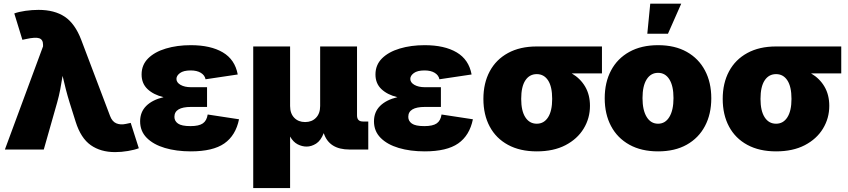

<svg xmlns="http://www.w3.org/2000/svg" viewBox="-20 -792 4492 1017"><path d="M5.9 0 208 -546.4V-555.2Q208 -582.5 187.7 -589.4Q167.5 -596.2 118.7 -585.4L98.6 -581.1L55.7 -720.7Q78.6 -729.5 114.3 -734.6Q149.9 -739.7 184.1 -739.7Q268.6 -739.7 323 -703.4Q377.4 -667 410.2 -581.1L563 -177.7Q574.2 -147.9 596.2 -138.7Q618.2 -129.4 647 -135.7L672.4 -141.1L715.3 -6.8Q692.4 2 657.7 7.8Q623 13.7 589.4 13.7Q513.2 13.7 460.7 -23.2Q408.2 -60.1 380.9 -146.5L348.6 -249Q337.9 -283.7 328.9 -318.4Q319.8 -353 311.5 -390.1Q305.7 -353 299.1 -318.4Q292.5 -283.7 282.7 -249L211.9 0Z M990.7 9.8Q914.1 9.8 853.3 -8.3Q792.5 -26.4 757.3 -61.8Q722.2 -97.2 722.2 -149.4Q722.2 -198.7 754.6 -231Q787.1 -263.2 846.2 -277.3Q793.5 -290 761.7 -319.8Q730 -349.6 730 -397.5Q730 -448.2 764.6 -482.7Q799.3 -517.1 858.6 -534.9Q918 -552.7 990.7 -552.7Q1095.7 -552.7 1160.2 -514.6Q1224.6 -476.6 1239.3 -397.5L1068.8 -372.1Q1064.5 -393.6 1043.9 -406.2Q1023.4 -418.9 989.7 -418.9Q952.1 -418.9 933.3 -405Q914.6 -391.1 914.6 -374Q914.6 -355 936.3 -342.5Q958 -330.1 991.7 -330.1H1076.7V-225.6H991.7Q903.8 -225.6 903.8 -172.9Q903.8 -150.9 922.9 -137.5Q941.9 -124 988.8 -124Q1033.7 -124 1054.4 -138.4Q1075.2 -152.8 1080.1 -185.5L1246.1 -160.2Q1228.5 -74.2 1168.2 -32.2Q1107.9 9.8 990.7 9.8Z M1321.3 204.1V-545.9H1516.6V-230.5Q1516.6 -190.9 1538.6 -168.2Q1560.5 -145.5 1596.2 -145.5Q1631.8 -145.5 1653.8 -168.2Q1675.8 -190.9 1675.8 -230.5V-545.9H1871.1V-180.7Q1871.1 -148.4 1902.3 -148.4H1930.7V0H1831.1Q1723.1 0 1694.8 -86.9Q1679.2 -46.9 1654.3 -31.2Q1629.4 -15.6 1604 -15.6Q1580.1 -15.6 1556.6 -27.6Q1533.2 -39.6 1516.6 -68.8V204.1Z M2229.5 9.8Q2152.8 9.8 2092 -8.3Q2031.2 -26.4 1996.1 -61.8Q1960.9 -97.2 1960.9 -149.4Q1960.9 -198.7 1993.4 -231Q2025.9 -263.2 2085 -277.3Q2032.2 -290 2000.5 -319.8Q1968.8 -349.6 1968.8 -397.5Q1968.8 -448.2 2003.4 -482.7Q2038.1 -517.1 2097.4 -534.9Q2156.7 -552.7 2229.5 -552.7Q2334.5 -552.7 2398.9 -514.6Q2463.4 -476.6 2478 -397.5L2307.6 -372.1Q2303.2 -393.6 2282.7 -406.2Q2262.2 -418.9 2228.5 -418.9Q2190.9 -418.9 2172.1 -405Q2153.3 -391.1 2153.3 -374Q2153.3 -355 2175 -342.5Q2196.8 -330.1 2230.5 -330.1H2315.4V-225.6H2230.5Q2142.6 -225.6 2142.6 -172.9Q2142.6 -150.9 2161.6 -137.5Q2180.7 -124 2227.5 -124Q2272.5 -124 2293.2 -138.4Q2314 -152.8 2318.8 -185.5L2484.9 -160.2Q2467.3 -74.2 2407 -32.2Q2346.7 9.8 2229.5 9.8Z M2823.2 9.8Q2734.4 9.8 2670.9 -24.7Q2607.4 -59.1 2574 -121.6Q2540.5 -184.1 2540.5 -268.1Q2540.5 -351.6 2574 -414.1Q2607.4 -476.6 2670.9 -511.2Q2734.4 -545.9 2823.2 -545.9H3168.5V-403.3H3008.3Q3054.2 -376.5 3079.6 -333Q3105 -289.6 3105 -231.4Q3105 -165.5 3071.5 -110.6Q3038.1 -55.7 2975.1 -22.9Q2912.1 9.8 2823.2 9.8ZM2823.2 -399.4Q2784.7 -399.4 2762.7 -366.2Q2740.7 -333 2740.7 -268.1Q2740.7 -204.6 2762.7 -170.7Q2784.7 -136.7 2823.2 -136.7Q2861.3 -136.7 2883.1 -170.7Q2904.8 -204.6 2904.8 -268.1Q2904.8 -333 2883.1 -366.2Q2861.3 -399.4 2823.2 -399.4Z M3465.8 9.8Q3377 9.8 3313.5 -25.6Q3250 -61 3216.6 -124.3Q3183.1 -187.5 3183.1 -271.5Q3183.1 -355.5 3216.6 -418.7Q3250 -481.9 3313.5 -517.3Q3377 -552.7 3465.8 -552.7Q3554.7 -552.7 3617.7 -517.3Q3680.7 -481.9 3714.1 -418.7Q3747.6 -355.5 3747.6 -271.5Q3747.6 -187.5 3714.1 -124.3Q3680.7 -61 3617.7 -25.6Q3554.7 9.8 3465.8 9.8ZM3465.8 -136.7Q3503.9 -136.7 3525.6 -172.6Q3547.4 -208.5 3547.4 -272.5Q3547.4 -336.9 3525.6 -371.6Q3503.9 -406.2 3465.8 -406.2Q3427.2 -406.2 3405.3 -371.6Q3383.3 -336.9 3383.3 -272.5Q3383.3 -208.5 3405.3 -172.6Q3427.2 -136.7 3465.8 -136.7ZM3408.7 -613.3 3424.3 -772.5H3588.4L3518.1 -613.3Z M4090.8 9.8Q4002 9.8 3938.5 -24.7Q3875 -59.1 3841.6 -121.6Q3808.1 -184.1 3808.1 -268.1Q3808.1 -351.6 3841.6 -414.1Q3875 -476.6 3938.5 -511.2Q4002 -545.9 4090.8 -545.9H4436V-403.3H4275.9Q4321.8 -376.5 4347.2 -333Q4372.6 -289.6 4372.6 -231.4Q4372.6 -165.5 4339.1 -110.6Q4305.7 -55.7 4242.7 -22.9Q4179.7 9.8 4090.8 9.8ZM4090.8 -399.4Q4052.2 -399.4 4030.3 -366.2Q4008.3 -333 4008.3 -268.1Q4008.3 -204.6 4030.3 -170.7Q4052.2 -136.7 4090.8 -136.7Q4128.9 -136.7 4150.6 -170.7Q4172.4 -204.6 4172.4 -268.1Q4172.4 -333 4150.6 -366.2Q4128.9 -399.4 4090.8 -399.4Z"/></svg>

Font: Inter Black
Style: Regular
Weight: 900
Designer: Rasmus Andersson
Foundry: rsms
Version: Version 4.000;git-a52131595